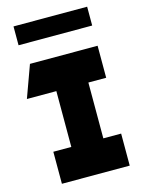

<svg xmlns="http://www.w3.org/2000/svg" viewBox="-136 -1006 804 1083"><g transform="rotate(-15 266.5 -464.0)"><path d="M88 -700H483V-513H379V-187H483V0H87V-187H192V-513H20ZM483 -818H53V-928H483Z"/></g></svg>

Font: Clickuper
Style: Bold
Weight: 700
Designer: Denis Ignatov
Foundry: Denis Ignatov
Version: Version 1.10 April 16, 2021